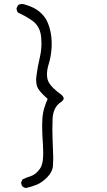

<svg xmlns="http://www.w3.org/2000/svg" viewBox="-20 -844 540 970"><path d="M247.6 -8.3Q249 -32.7 249 -47.4Q249 -67.9 245.6 -141.1Q244.6 -163.1 244.6 -188.2Q244.6 -213.4 245.6 -241.7Q247.6 -303.7 290.5 -330.1Q301.8 -339.4 301.8 -346.7Q301.8 -355 289.6 -365.7Q264.6 -383.8 248.5 -399.9Q223.6 -424.8 219.7 -445.8Q217.3 -456.5 217.3 -468.3Q217.3 -492.2 226.1 -520.5Q237.8 -558.1 240.7 -603Q241.2 -612.8 241.2 -622.6Q241.2 -656.7 233.9 -689.5Q224.1 -731 207 -755.1Q189.9 -779.3 164.6 -795.7Q139.2 -812 98.6 -823.2Q94.7 -823.7 91.1 -823.7Q87.4 -823.7 82.3 -822.8Q77.1 -821.8 70.8 -817.4L64 -803.2Q63.5 -802.2 63.5 -800Q63.5 -797.9 64.5 -794.4Q65.4 -787.1 70.8 -780.3Q107.4 -764.6 142.1 -740.2Q182.6 -712.4 188 -656.2Q189.5 -640.6 189.5 -625Q189.5 -588.4 180.7 -551.8Q169.4 -502.4 164.6 -464.4Q162.6 -451.2 162.6 -444.8Q162.6 -438.5 162.8 -434.8Q163.1 -431.2 163.6 -425.8Q164.6 -415 167.5 -406.7Q175.3 -385.3 213.9 -350.6L220.7 -344.2L217.3 -335.9Q201.7 -298.3 197.8 -273.9Q192.9 -247.6 192.9 -208Q192.9 -168.9 197.3 -106.4Q198.2 -87.9 198.2 -68.4Q198.2 -48.8 195.8 -30.8Q191.9 -5.9 181.6 8.8Q160.6 38.6 132.8 46.9Q112.3 52.7 93.8 62.5L87.4 75.7Q86.9 77.1 86.9 79.6Q86.9 82 87.9 85.4Q88.9 92.3 93.3 98.1Q101.1 104 110.8 106Q138.2 100.1 164.6 89.4Q191.9 78.6 219 51Q246.1 23.4 247.6 -8.3Z"/></svg>

Font: NaikaiFont
Style: ExtraLight
Weight: 200
Version: Version 1.89